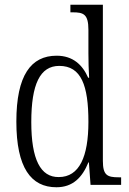

<svg xmlns="http://www.w3.org/2000/svg" viewBox="-20 -780 546 810"><path d="M218 10C287 10 327 -31 353 -95H355L362 0H491V-32H481C433 -32 414 -40 414 -101V-760H277V-728H286C332 -728 353 -721 353 -654V-555C353 -521 354 -484 356 -452H352C328 -507 287 -545 219 -545C111 -545 49 -463 49 -267C49 -72 111 10 218 10ZM228 -33C151 -32 112 -107 112 -265C112 -425 149 -502 230 -502C323 -502 353 -419 353 -266C353 -119 315 -33 228 -33Z"/></svg>

Font: Noto Serif Hebrew Condensed Light
Style: Regular
Weight: 300
Width: 3
Designer: Monotype Design Team
Foundry: Monotype Imaging Inc.
Version: Version 2.004